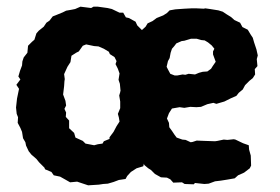

<svg xmlns="http://www.w3.org/2000/svg" viewBox="-20 -534 839 575"><path d="M244 21 229 16 211 10 190 12 176 4 160 -5 141 -9 134 -19 115 -27 113 -32 97 -48 89 -58 74 -71 66 -81 58 -98 56 -108 49 -120 46 -139 41 -151 33 -166 34 -183 30 -193 28 -212 31 -239 37 -268 29 -280 41 -296 35 -305 40 -322 46 -338 47 -350 51 -362 62 -376 64 -397 76 -409 83 -415 89 -434 96 -442 111 -454 119 -466 128 -472 138 -485 146 -488 168 -497 178 -502 195 -505 205 -507 221 -514 253 -510 260 -514H273L302 -510L315 -507L338 -496H349L357 -482L366 -480L386 -469L391 -458L401 -448L405 -444L416 -454L422 -464L437 -471L449 -480L469 -488L480 -495L488 -503L505 -506L533 -508L553 -509H569L590 -508L595 -509L609 -507L634 -503L647 -499L659 -491L672 -483L682 -474L699 -466L706 -453L722 -445L731 -430L737 -421L741 -407L748 -386L752 -368L749 -357L751 -336L743 -327L744 -311L737 -300L727 -292L714 -279L707 -266L695 -256L688 -247L670 -239L652 -230L628 -223L619 -226L601 -222L582 -214L568 -213L550 -214L532 -211L518 -213L495 -209L486 -195L480 -179L486 -166L487 -153L495 -142L503 -130L509 -122L526 -116L536 -115L551 -108L557 -109L569 -113L594 -112L624 -111L631 -112L650 -116L661 -115L680 -117L685 -116L708 -105L725 -99L726 -86L731 -68L732 -38L728 -30L711 -17L693 -9L683 0L660 4L641 7L624 9L605 16L592 17L564 14L560 18L533 17L525 12L499 13L490 3L480 -2L462 -3L444 -13L432 -25L424 -30L412 -40L411 -44L409 -36L389 -30L372 -19L361 -7L356 2L336 5L320 11L303 16L289 17L276 19ZM503 -308H511L527 -311L535 -310L545 -313L564 -311L576 -316L587 -319L601 -320L612 -328L617 -336L626 -349L618 -371V-380L622 -388L614 -398L603 -407L593 -413L583 -414L569 -418H552L532 -412L524 -411L508 -404L502 -396L495 -388L491 -376L488 -360L483 -351L479 -334L483 -326L490 -313ZM262 -99 273 -102 287 -104 291 -111 308 -118V-123L320 -139L329 -156L338 -170L336 -182L333 -193L340 -210V-230L337 -248L340 -258V-259L341 -262L339 -283L335 -295L338 -314L333 -328L326 -342L329 -351L323 -363L309 -372L306 -379L291 -388L275 -395L262 -396L238 -401L228 -397L216 -380L208 -376L194 -367L191 -348L182 -334L172 -312L174 -297L173 -291L172 -276L169 -251L176 -232L178 -218L173 -208L178 -197L177 -184L187 -173V-150L202 -136L206 -122L228 -112L236 -104Z"/></svg>

Font: Winky Rough SemiBold
Style: Regular
Weight: 600
Designer: Simon Atzbach
Foundry: typofactur
Version: Version 1.206; ttfautohint (v1.8.4.7-5d5b)